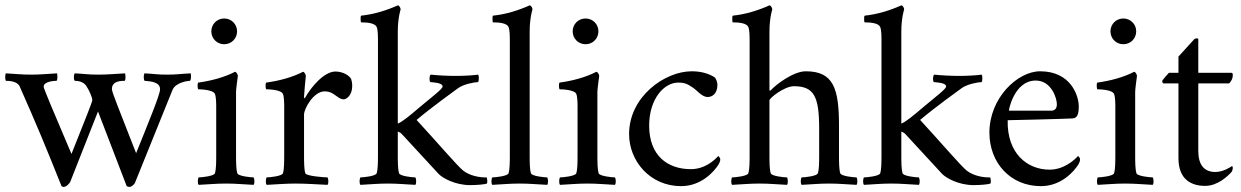

<svg xmlns="http://www.w3.org/2000/svg" viewBox="-21 -698 4707 728"><path d="M1 -419.9C-2 -414.1 -2 -397.5 1 -391.6C12.7 -391.6 44.9 -390.6 53.7 -370.1C118.2 -224.6 151.4 -144.5 211.9 6.8C212.9 8.8 216.8 10.7 220.7 10.7C231.4 10.7 244.1 -4.9 245.1 -7.8L350.6 -275.4L459 6.8C460 8.8 464.8 10.7 470.7 10.7C476.6 10.7 488.3 2 491.2 -5.9L632.8 -356.4C644.5 -385.7 691.4 -391.6 699.2 -391.6C705.1 -396.5 703.1 -417 702.1 -419.9C663.1 -418 649.4 -415 612.3 -415C572.3 -415 567.4 -418 527.3 -419.9C522.5 -415 523.4 -394.5 527.3 -391.6C549.8 -389.6 585.9 -387.7 585.9 -359.4C585.9 -339.8 543.9 -238.3 495.1 -117.2C430.7 -283.2 403.3 -347.7 403.3 -360.4C403.3 -383.8 421.9 -391.6 452.1 -391.6C456.1 -395.5 455.1 -414.1 453.1 -419.9C414.1 -418 388.7 -415 351.6 -415C311.5 -415 302.7 -418 262.7 -419.9C257.8 -415 257.8 -394.5 262.7 -391.6C274.4 -391.6 294.9 -388.7 305.7 -373C318.4 -354.5 329.1 -326.2 329.1 -319.3C329.1 -310.5 299.8 -240.2 250 -114.3C180.7 -277.3 144.5 -362.3 144.5 -369.1C144.5 -389.6 185.5 -391.6 193.4 -391.6C197.3 -393.6 197.3 -414.1 195.3 -419.9C156.2 -418 134.8 -415 97.7 -415C57.6 -415 41 -418 1 -419.9Z M874 -349.6C874 -359.4 879.9 -403.3 880.9 -410.2C880.9 -415 875 -425.8 870.1 -425.8C831.1 -405.3 780.3 -391.6 730.5 -384.8C726.6 -379.9 728.5 -361.3 730.5 -359.4C737.3 -359.4 787.1 -358.4 793.9 -341.8C798.8 -330.1 798.8 -303.7 798.8 -291V-113.3C798.8 -84 798.8 -56.6 793.9 -41C791 -30.3 744.1 -25.4 732.4 -25.4C728.5 -20.5 727.5 -2 732.4 2.9C772.5 1 797.9 -2 835.9 -2C874 -2 900.4 1 940.4 2.9C945.3 -2 944.3 -20.5 940.4 -25.4C928.7 -25.4 881.8 -30.3 878.9 -41C874 -56.6 874 -84 874 -113.3ZM780.3 -579.1C780.3 -551.8 801.8 -530.3 829.1 -530.3C856.4 -530.3 877.9 -551.8 877.9 -579.1C877.9 -606.4 856.4 -627.9 829.1 -627.9C801.8 -627.9 780.3 -606.4 780.3 -579.1Z M1131.8 -332C1131.8 -339.8 1137.7 -403.3 1138.7 -410.2C1138.7 -415 1132.8 -425.8 1127.9 -425.8C1088.9 -405.3 1038.1 -391.6 988.3 -384.8C984.4 -379.9 986.3 -361.3 988.3 -359.4C995.1 -359.4 1044.9 -358.4 1051.8 -341.8C1056.6 -330.1 1056.6 -303.7 1056.6 -291V-113.3C1056.6 -84 1056.6 -56.6 1051.8 -41C1048.8 -30.3 1002 -25.4 990.2 -25.4C986.3 -20.5 985.4 -2 990.2 2.9C1030.3 1 1061.5 -2 1099.6 -2C1137.7 -2 1180.7 1 1220.7 2.9C1225.6 -2 1224.6 -20.5 1220.7 -25.4C1209 -25.4 1139.6 -30.3 1136.7 -41C1131.8 -56.6 1131.8 -84 1131.8 -113.3V-263.7C1131.8 -286.1 1168 -351.6 1210 -351.6C1227.5 -351.6 1237.3 -345.7 1246.1 -339.8C1256.8 -333 1268.6 -321.3 1282.2 -321.3C1292 -321.3 1314.5 -335.9 1314.5 -372.1C1314.5 -382.8 1312.5 -392.6 1310.5 -398.4C1301.8 -414.1 1276.4 -426.8 1251 -426.8C1207 -426.8 1157.2 -366.2 1135.7 -327.1C1134.8 -326.2 1134.8 -325.2 1133.8 -325.2C1131.8 -325.2 1131.8 -331.1 1131.8 -332Z M1824.2 -25.4C1798.8 -24.4 1759.8 -31.2 1734.4 -51.8C1710.9 -71.3 1631.8 -164.1 1558.6 -243.2C1616.2 -292 1706.1 -356.4 1716.8 -364.3C1737.3 -378.9 1778.3 -386.7 1792 -386.7C1794.9 -390.6 1795.9 -409.2 1792 -415C1770.5 -412.1 1739.3 -410.2 1706.1 -410.2C1674.8 -410.2 1640.6 -412.1 1612.3 -415C1607.4 -413.1 1605.5 -393.6 1610.4 -386.7C1619.1 -385.7 1657.2 -384.8 1657.2 -370.1C1657.2 -360.4 1618.2 -332 1567.4 -289.1C1534.2 -260.7 1503.9 -235.4 1487.3 -229.5V-577.1C1487.3 -630.9 1498 -662.1 1498 -662.1C1498 -668.9 1492.2 -677.7 1487.3 -677.7C1446.3 -659.2 1397.5 -643.6 1348.6 -638.7C1344.7 -637.7 1346.7 -613.3 1347.7 -613.3C1375 -613.3 1401.4 -609.4 1407.2 -595.7C1412.1 -584 1412.1 -558.6 1412.1 -544.9V-113.3C1412.1 -84 1412.1 -56.6 1407.2 -41C1404.3 -30.3 1357.4 -25.4 1345.7 -25.4C1341.8 -20.5 1340.8 -2 1345.7 2.9C1385.7 1 1411.1 -2 1449.2 -2C1487.3 -2 1513.7 1 1553.7 2.9C1558.6 -2 1557.6 -20.5 1553.7 -25.4C1542 -25.4 1495.1 -30.3 1492.2 -41C1487.3 -56.6 1487.3 -84 1487.3 -113.3V-199.2C1487.3 -199.2 1498 -195.3 1502 -190.4L1641.6 -39.1C1656.2 -23.4 1704.1 3.9 1761.7 3.9C1788.1 3.9 1818.4 1 1825.2 -2C1828.1 -6.8 1826.2 -22.5 1824.2 -25.4Z M1848.6 -638.7C1844.7 -637.7 1846.7 -613.3 1847.7 -613.3C1875 -613.3 1901.4 -609.4 1907.2 -595.7C1912.1 -584 1912.1 -558.6 1912.1 -544.9V-113.3C1912.1 -84 1912.1 -56.6 1907.2 -41C1904.3 -30.3 1857.4 -25.4 1845.7 -25.4C1841.8 -20.5 1840.8 -2 1845.7 2.9C1885.7 1 1911.1 -2 1949.2 -2C1987.3 -2 2013.7 1 2053.7 2.9C2058.6 -2 2057.6 -20.5 2053.7 -25.4C2042 -25.4 1995.1 -30.3 1992.2 -41C1987.3 -56.6 1987.3 -84 1987.3 -113.3V-577.1C1987.3 -630.9 1998 -662.1 1998 -662.1C1998 -668.9 1992.2 -677.7 1987.3 -677.7C1946.3 -659.2 1897.5 -643.6 1848.6 -638.7Z M2244.1 -349.6C2244.1 -359.4 2250 -403.3 2251 -410.2C2251 -415 2245.1 -425.8 2240.2 -425.8C2201.2 -405.3 2150.4 -391.6 2100.6 -384.8C2096.7 -379.9 2098.6 -361.3 2100.6 -359.4C2107.4 -359.4 2157.2 -358.4 2164.1 -341.8C2168.9 -330.1 2168.9 -303.7 2168.9 -291V-113.3C2168.9 -84 2168.9 -56.6 2164.1 -41C2161.1 -30.3 2114.3 -25.4 2102.5 -25.4C2098.6 -20.5 2097.7 -2 2102.5 2.9C2142.6 1 2168 -2 2206.1 -2C2244.1 -2 2270.5 1 2310.5 2.9C2315.4 -2 2314.5 -20.5 2310.5 -25.4C2298.8 -25.4 2252 -30.3 2249 -41C2244.1 -56.6 2244.1 -84 2244.1 -113.3ZM2150.4 -579.1C2150.4 -551.8 2171.9 -530.3 2199.2 -530.3C2226.6 -530.3 2248 -551.8 2248 -579.1C2248 -606.4 2226.6 -627.9 2199.2 -627.9C2171.9 -627.9 2150.4 -606.4 2150.4 -579.1Z M2699.2 -377C2699.2 -386.7 2693.4 -400.4 2689.5 -404.3C2666 -419.9 2635.7 -427.7 2601.6 -427.7C2500 -427.7 2364.3 -332 2364.3 -189.5C2364.3 -87.9 2443.4 7.8 2561.5 7.8C2637.7 7.8 2686.5 -46.9 2704.1 -75.2C2707 -80.1 2710 -87.9 2710 -92.8C2710 -100.6 2703.1 -106.4 2702.1 -106.4C2689.5 -91.8 2652.3 -56.6 2598.6 -56.6C2510.7 -56.6 2440.4 -107.4 2440.4 -221.7C2440.4 -324.2 2498 -384.8 2549.8 -384.8C2575.2 -384.8 2585 -379.9 2605.5 -366.2C2622.1 -355.5 2640.6 -330.1 2662.1 -330.1C2678.7 -330.1 2699.2 -341.8 2699.2 -377Z M2821.3 -544.9V-113.3C2821.3 -84 2821.3 -56.6 2816.4 -41C2813.5 -30.3 2766.6 -25.4 2754.9 -25.4C2751 -20.5 2750 -2 2754.9 2.9C2794.9 1 2820.3 -2 2858.4 -2C2896.5 -2 2922.9 1 2962.9 2.9C2967.8 -2 2966.8 -20.5 2962.9 -25.4C2951.2 -25.4 2904.3 -30.3 2901.4 -41C2896.5 -56.6 2896.5 -84 2896.5 -113.3V-317.4C2896.5 -326.2 2953.1 -371.1 2989.3 -371.1C3065.4 -371.1 3085 -332 3085 -210.9V-113.3C3085 -84 3085 -56.6 3080.1 -41C3077.1 -30.3 3030.3 -25.4 3018.6 -25.4C3014.6 -20.5 3013.7 -2 3018.6 2.9C3058.6 1 3084 -2 3122.1 -2C3160.2 -2 3186.5 1 3226.6 2.9C3231.4 -2 3230.5 -20.5 3226.6 -25.4C3214.8 -25.4 3168 -30.3 3165 -41C3160.2 -56.6 3160.2 -84 3160.2 -113.3V-220.7C3160.2 -362.3 3139.6 -427.7 3034.2 -427.7C2987.3 -427.7 2921.9 -377.9 2902.3 -356.4C2901.4 -355.5 2900.4 -354.5 2899.4 -354.5C2897.5 -354.5 2896.5 -355.5 2896.5 -356.4V-577.1C2896.5 -630.9 2907.2 -662.1 2907.2 -662.1C2907.2 -668.9 2901.4 -677.7 2896.5 -677.7C2855.5 -659.2 2806.6 -643.6 2757.8 -638.7C2753.9 -637.7 2755.9 -613.3 2756.8 -613.3C2784.2 -613.3 2810.5 -609.4 2816.4 -595.7C2821.3 -584 2821.3 -557.6 2821.3 -544.9Z M3733.4 -25.4C3708 -24.4 3668.9 -31.2 3643.6 -51.8C3620.1 -71.3 3541 -164.1 3467.8 -243.2C3525.4 -292 3615.2 -356.4 3626 -364.3C3646.5 -378.9 3687.5 -386.7 3701.2 -386.7C3704.1 -390.6 3705.1 -409.2 3701.2 -415C3679.7 -412.1 3648.4 -410.2 3615.2 -410.2C3584 -410.2 3549.8 -412.1 3521.5 -415C3516.6 -413.1 3514.6 -393.6 3519.5 -386.7C3528.3 -385.7 3566.4 -384.8 3566.4 -370.1C3566.4 -360.4 3527.3 -332 3476.6 -289.1C3443.4 -260.7 3413.1 -235.4 3396.5 -229.5V-577.1C3396.5 -630.9 3407.2 -662.1 3407.2 -662.1C3407.2 -668.9 3401.4 -677.7 3396.5 -677.7C3355.5 -659.2 3306.6 -643.6 3257.8 -638.7C3253.9 -637.7 3255.9 -613.3 3256.8 -613.3C3284.2 -613.3 3310.5 -609.4 3316.4 -595.7C3321.3 -584 3321.3 -558.6 3321.3 -544.9V-113.3C3321.3 -84 3321.3 -56.6 3316.4 -41C3313.5 -30.3 3266.6 -25.4 3254.9 -25.4C3251 -20.5 3250 -2 3254.9 2.9C3294.9 1 3320.3 -2 3358.4 -2C3396.5 -2 3422.9 1 3462.9 2.9C3467.8 -2 3466.8 -20.5 3462.9 -25.4C3451.2 -25.4 3404.3 -30.3 3401.4 -41C3396.5 -56.6 3396.5 -84 3396.5 -113.3V-199.2C3396.5 -199.2 3407.2 -195.3 3411.1 -190.4L3550.8 -39.1C3565.4 -23.4 3613.3 3.9 3670.9 3.9C3697.3 3.9 3727.5 1 3734.4 -2C3737.3 -6.8 3735.4 -22.5 3733.4 -25.4Z M3799.8 -242.2C3811.5 -242.2 4015.6 -247.1 4045.9 -249C4064.5 -250 4069.3 -266.6 4069.3 -294.9C4069.3 -334 4040 -427.7 3922.9 -427.7C3836.9 -427.7 3730.5 -326.2 3730.5 -195.3C3730.5 -80.1 3810.5 7.8 3925.8 7.8C4002 7.8 4050.8 -46.9 4068.4 -75.2C4071.3 -80.1 4074.2 -87.9 4074.2 -92.8C4074.2 -100.6 4067.4 -106.4 4066.4 -106.4C4053.7 -91.8 4012.7 -54.7 3959 -54.7C3873 -54.7 3796.9 -117.2 3799.8 -242.2ZM3906.2 -392.6C3965.8 -392.6 3987.3 -324.2 3986.3 -300.8C3985.4 -283.2 3975.6 -278.3 3963.9 -278.3H3804.7C3802.7 -278.3 3824.2 -392.6 3906.2 -392.6Z M4283.2 -349.6C4283.2 -359.4 4289.1 -403.3 4290 -410.2C4290 -415 4284.2 -425.8 4279.3 -425.8C4240.2 -405.3 4189.5 -391.6 4139.6 -384.8C4135.7 -379.9 4137.7 -361.3 4139.6 -359.4C4146.5 -359.4 4196.3 -358.4 4203.1 -341.8C4208 -330.1 4208 -303.7 4208 -291V-113.3C4208 -84 4208 -56.6 4203.1 -41C4200.2 -30.3 4153.3 -25.4 4141.6 -25.4C4137.7 -20.5 4136.7 -2 4141.6 2.9C4181.6 1 4207 -2 4245.1 -2C4283.2 -2 4309.6 1 4349.6 2.9C4354.5 -2 4353.5 -20.5 4349.6 -25.4C4337.9 -25.4 4291 -30.3 4288.1 -41C4283.2 -56.6 4283.2 -84 4283.2 -113.3ZM4189.5 -579.1C4189.5 -551.8 4210.9 -530.3 4238.3 -530.3C4265.6 -530.3 4287.1 -551.8 4287.1 -579.1C4287.1 -606.4 4265.6 -627.9 4238.3 -627.9C4210.9 -627.9 4189.5 -606.4 4189.5 -579.1Z M4522.5 -381.8H4639.6C4648.4 -390.6 4653.3 -402.3 4653.3 -411.1C4653.3 -417 4653.3 -421.9 4648.4 -421.9H4522.5V-549.8C4522.5 -553.7 4511.7 -553.7 4506.8 -548.8C4504.9 -545.9 4465.8 -504.9 4447.3 -483.4V-421.9H4411.1C4410.2 -420.9 4385.7 -394.5 4385.7 -390.6C4385.7 -387.7 4387.7 -381.8 4390.6 -381.8H4447.3V-98.6C4447.3 -14.6 4499 6.8 4548.8 6.8C4596.7 6.8 4635.7 -31.2 4649.4 -46.9C4650.4 -47.9 4653.3 -55.7 4653.3 -61.5C4653.3 -64.5 4652.3 -67.4 4650.4 -68.4C4643.6 -63.5 4616.2 -45.9 4586.9 -45.9C4543.9 -45.9 4522.5 -74.2 4522.5 -126Z"/></svg>

Font: Crimson
Style: Roman
Weight: 400
Version: Version 0.2